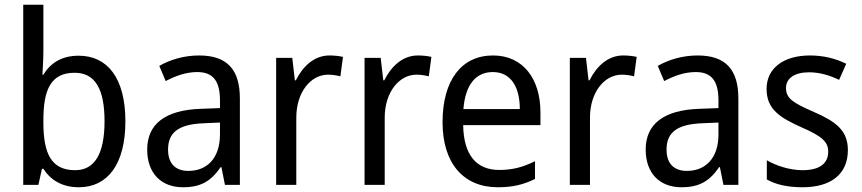

<svg xmlns="http://www.w3.org/2000/svg" viewBox="-20 -780 3638 810"><path d="M163 -563V-760H78V0H142L157 -68H163C193 -21 241 10 313 10C433 10 509 -86 509 -268C509 -451 433 -545 312 -545C240 -545 193 -514 163 -465H159C160 -490 163 -527 163 -563ZM295 -473C381 -473 421 -405 421 -269C421 -132 380 -62 297 -62C197 -62 163 -131 163 -263V-273C163 -401 194 -473 295 -473Z M820 -546C756 -546 697 -528 652 -502L679 -438C721 -460 765 -476 812 -476C875 -476 908 -443 908 -357V-324L828 -321C676 -316 601 -256 601 -149C601 -49 660 10 752 10C829 10 871 -17 911 -75H914L929 0H992V-364C992 -486 939 -546 820 -546ZM840 -260 908 -263V-213C908 -111 852 -59 775 -59C723 -59 689 -87 689 -149C689 -218 729 -256 840 -260Z M1370 -546C1306 -546 1258 -501 1228 -441H1224L1213 -536H1145V0H1230V-284C1230 -391 1291 -465 1364 -465C1381 -465 1401 -462 1416 -458L1427 -540C1410 -544 1389 -546 1370 -546Z M1743 -546C1679 -546 1631 -501 1601 -441H1597L1586 -536H1518V0H1603V-284C1603 -391 1664 -465 1737 -465C1754 -465 1774 -462 1789 -458L1800 -540C1783 -544 1762 -546 1743 -546Z M2060 -546C1928 -546 1847 -443 1847 -264C1847 -94 1933 10 2080 10C2143 10 2188 -1 2237 -25V-100C2187 -75 2143 -63 2086 -63C1989 -63 1936 -127 1934 -252H2260V-306C2260 -447 2187 -546 2060 -546ZM2059 -476C2138 -476 2173 -409 2173 -320H1935C1943 -421 1986 -476 2059 -476Z M2609 -546C2545 -546 2497 -501 2467 -441H2463L2452 -536H2384V0H2469V-284C2469 -391 2530 -465 2603 -465C2620 -465 2640 -462 2655 -458L2666 -540C2649 -544 2628 -546 2609 -546Z M2923 -546C2859 -546 2800 -528 2755 -502L2782 -438C2824 -460 2868 -476 2915 -476C2978 -476 3011 -443 3011 -357V-324L2931 -321C2779 -316 2704 -256 2704 -149C2704 -49 2763 10 2855 10C2932 10 2974 -17 3014 -75H3017L3032 0H3095V-364C3095 -486 3042 -546 2923 -546ZM2943 -260 3011 -263V-213C3011 -111 2955 -59 2878 -59C2826 -59 2792 -87 2792 -149C2792 -218 2832 -256 2943 -260Z M3557 -147C3557 -231 3504 -268 3415 -307C3326 -346 3296 -364 3296 -409C3296 -449 3331 -475 3393 -475C3438 -475 3481 -462 3520 -443L3550 -511C3505 -533 3455 -546 3397 -546C3288 -546 3214 -494 3214 -405C3214 -319 3270 -284 3361 -243C3449 -205 3474 -181 3474 -140C3474 -92 3440 -62 3366 -62C3310 -62 3252 -82 3215 -104V-23C3252 -2 3300 10 3366 10C3484 10 3557 -44 3557 -147Z"/></svg>

Font: Noto Sans Khmer UI SemiCondensed
Style: Regular
Weight: 400
Width: 4
Designer: Danh Hong and the Monotype Design Team
Foundry: Monotype Imaging Inc.
Version: Version 2.002